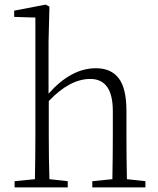

<svg xmlns="http://www.w3.org/2000/svg" viewBox="-20 -820 692 840"><path d="M535.2 -36.1 616.2 -27.3V0H383.8V-27.3L471.7 -36.1Q473.6 -145.5 473.6 -225.6V-334Q473.6 -474.6 375 -474.6Q285.2 -474.6 193.4 -377.9V-225.6Q193.4 -118.2 196.3 -36.1L276.4 -27.3V0H43.9V-27.3L132.8 -36.1Q134.8 -145.5 134.8 -225.6V-743.2L42 -746.1V-773.4L179.7 -799.8L196.3 -791L192.4 -638.7V-410.2Q291 -521.5 399.4 -521.5Q465.8 -521.5 499.5 -477.5Q533.2 -433.6 533.2 -334V-225.6Q533.2 -143.6 535.2 -36.1Z"/></svg>

Font: GenYoMin TW TTF ExtraLight
Style: Regular
Weight: 250
Version: Version 1.300